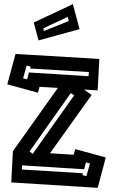

<svg xmlns="http://www.w3.org/2000/svg" viewBox="-20 -894 543 922"><path d="M34 -18 42 -168 258 -472 170 -477 162 -449 15 -489 54 -633V-635L457 -611L449 -460L383 -464L420 -438L220 -158L334 -151L341 -178L488 -138L449 8ZM91 -518 110 -513 119 -546 405 -528 407 -548 125 -565 127 -574 108 -579ZM122 -167 137 -155 336 -436 320 -447ZM412 -109 393 -114 384 -81 86 -100 85 -80 378 -62 376 -53 395 -48ZM165 -700 142 -786 330 -874 362 -754ZM188 -758 191 -745 310 -793 305 -813Z"/></svg>

Font: Blaka Hollow
Style: Regular
Weight: 400
Designer: Mohamed Gaber
Foundry: Kief Type Foundry
Version: Version 1.003; ttfautohint (v1.8.4.7-5d5b)